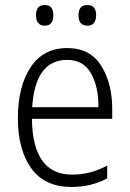

<svg xmlns="http://www.w3.org/2000/svg" viewBox="-20 -733 516 763"><path d="M247 -542Q152 -542 101.5 -465.5Q51 -389 51 -263Q51 -139 104 -64.5Q157 10 264 10Q342 10 406 -24V-75Q340 -39 267 -39Q109 -39 107 -261H426V-301Q426 -402 382 -472Q338 -542 247 -542ZM247 -495Q312 -495 342 -441Q372 -387 371 -307H108Q120 -495 247 -495ZM292 -673Q292 -631 327 -631Q362 -631 362 -673Q362 -713 327 -713Q292 -713 292 -673ZM123 -673Q123 -631 158 -631Q192 -631 192 -673Q192 -713 158 -713Q123 -713 123 -673Z"/></svg>

Font: Noto Sans UI SemiCondensed Light
Style: Regular
Weight: 300
Width: 4
Designer: Monotype Design Team
Foundry: Monotype Imaging Inc.
Version: Version 1.901